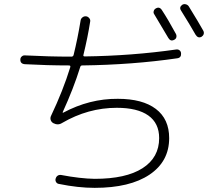

<svg xmlns="http://www.w3.org/2000/svg" viewBox="-20 -861 1040 916"><path d="M722.7 -820.3Q740.2 -831.1 752 -813.5Q782.2 -767.6 819.3 -699.2Q823.2 -691.4 821.3 -683.1Q819.3 -674.8 810.5 -670.9Q793.9 -662.1 783.2 -679.7Q755.9 -726.6 715.8 -793Q710.9 -799.8 713.4 -808.1Q715.8 -816.4 722.7 -820.3ZM880.9 -830.1Q929.7 -751 950.2 -713.9Q954.1 -706.1 951.7 -698.2Q949.2 -690.4 941.4 -685.5Q924.8 -676.8 913.1 -695.3Q887.7 -740.2 843.8 -810.5Q833 -827.1 850.6 -838.9Q858.4 -842.8 867.2 -840.3Q876 -837.9 880.9 -830.1ZM98.6 -554.7Q76.2 -556.6 77.1 -577.1Q77.1 -585.9 84 -591.8Q90.8 -597.7 99.6 -596.7Q213.9 -590.8 320.3 -590.8Q329.1 -590.8 331.1 -598.6Q350.6 -677.7 364.3 -761.7Q365.2 -771.5 373 -777.8Q380.9 -784.2 390.6 -783.2Q399.4 -782.2 405.8 -774.4Q412.1 -766.6 410.2 -757.8Q398.4 -682.6 377.9 -598.6Q376 -591.8 384.8 -591.8Q608.4 -594.7 821.3 -625Q830.1 -626 836.4 -621.1Q842.8 -616.2 843.8 -607.4Q845.7 -585.9 826.2 -583Q611.3 -551.8 372.1 -548.8Q364.3 -548.8 362.3 -540Q331.1 -439.5 279.3 -326.2V-323.2H281.2Q407.2 -390.6 542 -389.6Q660.2 -389.6 723.6 -341.3Q787.1 -293 787.1 -202.1Q787.1 -90.8 693.4 -27.8Q599.6 35.2 431.6 35.2Q352.5 35.2 261.7 16.6Q252.9 15.6 248 8.3Q243.2 1 245.1 -7.8Q247.1 -16.6 253.9 -22Q260.7 -27.3 270.5 -26.4Q363.3 -8.8 431.6 -7.8Q581.1 -7.8 660.2 -58.6Q739.3 -109.4 739.3 -202.1Q739.3 -273.4 687.5 -310.1Q635.7 -346.7 537.1 -346.7Q400.4 -346.7 276.4 -274.4Q256.8 -261.7 234.4 -273.4Q225.6 -278.3 222.2 -287.6Q218.8 -296.9 222.7 -306.6Q281.2 -429.7 315.4 -541Q317.4 -548.8 308.6 -548.8Q207 -548.8 98.6 -554.7Z"/></svg>

Font: Rounded-X Mgen+ 2m light
Style: Regular
Weight: 200
Designer: [Source Han Sans]
Ryoko NISHIZUKA  (kana & ideographs); Paul D. Hunt (Latin, Greek & Cyrillic); Wenlong ZHANG  (bopomofo
Version: Version 1.059.20150602